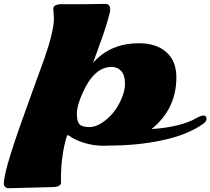

<svg xmlns="http://www.w3.org/2000/svg" viewBox="-72 -745 1103 1007"><path d="M382.3 -723.1 480.5 -724.6Q493.2 -724.6 499.5 -717Q505.9 -709.5 505.9 -695.1Q505.9 -680.7 491.2 -631.8Q473.6 -570.3 416 -415.5Q506.8 -518.1 656.7 -518.1Q748 -518.1 800.5 -471.4Q853 -424.8 853 -339.4Q853 -173.3 722.7 -67.9Q874 -78.6 955.1 -124Q981.9 -139.2 994.6 -139.2Q1011.2 -139.2 1011.2 -121.1Q1011.2 -108.4 993.2 -95.2Q910.2 -37.1 779.5 -9.3Q648.9 18.6 498.5 18.6Q480 19.5 470.7 19.5Q420.9 19.5 371.1 4.9Q321.3 -9.8 286.1 -36.1Q280.8 -34.2 279.3 -33.7Q247.6 67.9 247.6 197.8L248 211.9Q248 236.3 200.7 236.3L-26.4 242.2Q-38.1 242.2 -44.9 235.1Q-51.8 228 -51.8 219.2Q-51.8 176.3 -15.6 61.5Q20.5 -53.2 80.8 -217.8Q141.1 -382.3 160.2 -436.5Q210.9 -582.5 210.9 -649.4L207.5 -698.7Q207.5 -723.1 254.9 -723.1ZM512.7 -394Q420.9 -394 359.4 -253.4Q331.1 -189 331.1 -148.9Q331.1 -108.9 344.5 -93.8Q357.9 -78.6 397.2 -78.6Q436.5 -78.6 482.2 -115Q527.8 -151.4 555.7 -206.5Q583.5 -261.7 583.5 -305.9Q583.5 -350.1 564 -372.1Q544.4 -394 512.7 -394Z"/></svg>

Font: Sonsie One
Style: Regular
Weight: 400
Designer: Riccardo De Franceschi
Foundry: Sorkin Type Co
Version: Version 1.003